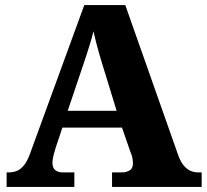

<svg xmlns="http://www.w3.org/2000/svg" viewBox="-20 -734 812 754"><path d="M6 0V-57H15Q32 -57 46.5 -63Q61 -69 73.5 -84Q86 -99 97 -128L311 -714H472L679 -127Q688 -101 700 -86Q712 -71 726.5 -64Q741 -57 758 -57H772V0H420V-57H460Q475 -57 488.5 -64.5Q502 -72 502 -92Q502 -101 500.5 -110Q499 -119 496.5 -126.5Q494 -134 492 -138L459 -233H225L199 -155Q197 -147 193.5 -136Q190 -125 188 -113.5Q186 -102 186 -93Q186 -76 196.5 -66.5Q207 -57 226 -57H272V0ZM246 -299H438L383 -478Q377 -498 370.5 -520Q364 -542 358 -565.5Q352 -589 347 -611Q342 -590 335 -567Q328 -544 321 -522Q314 -500 307 -480Z"/></svg>

Font: Noto Serif Thai ExtraBold
Style: Regular
Weight: 800
Version: Version 2.001